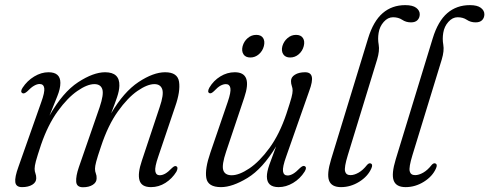

<svg xmlns="http://www.w3.org/2000/svg" viewBox="-20 -740 1958 768"><path d="M295.5 -71.5 378.5 -311Q396 -363 389.2 -383.2Q382.5 -403.5 357.5 -403.5Q329 -403.5 289.5 -376.2Q250 -349 211 -295.2Q172 -241.5 144.5 -162Q128.5 -114 123.5 -95Q118.5 -76 118.5 -65Q118.5 -54.5 121.8 -46.2Q125 -38 125 -27Q125 -11 109.2 -1.2Q93.5 8.5 68 8.5Q44 8.5 41.2 -11.2Q38.5 -31 54 -73.5L144.5 -330Q159.5 -371 157 -387.5Q154.5 -404 138.5 -404Q128.5 -404 116.5 -397.2Q104.5 -390.5 88.5 -374Q77 -364 70.5 -367Q59.5 -372 70 -388.5Q88.5 -417 116.8 -434Q145 -451 174 -451Q221.5 -451 221.5 -408.5Q221.5 -385 209 -354.5Q196.5 -324 178 -277.5Q231 -371 292.2 -411Q353.5 -451 400.5 -451Q459 -451 457.5 -397Q457 -377 448.2 -351Q439.5 -325 424.5 -286.5Q475 -372.5 534.2 -411.8Q593.5 -451 640.5 -451Q690.5 -451 696.2 -412.8Q702 -374.5 681 -314.5L613 -113.5Q598.5 -71.5 601.2 -55.2Q604 -39 619 -39Q629 -39 640.5 -45.2Q652 -51.5 668 -68Q679 -78.5 685 -75Q694.5 -70.5 685.5 -53Q668.5 -25.5 641.8 -8.5Q615 8.5 584 8.5Q546 8.5 538 -18.8Q530 -46 547.5 -97.5L618.5 -311Q636 -362 629 -382.8Q622 -403.5 597.5 -403.5Q569.5 -403.5 530.2 -376.5Q491 -349.5 451.5 -294.2Q412 -239 384 -154Q369.5 -111.5 364.8 -93.2Q360 -75 360 -65Q360 -54 363.5 -45.8Q367 -37.5 366.5 -26.5Q366.5 -10.5 351.2 -0.8Q336 9 312 9Q286.5 9 284.8 -13Q283 -35 295.5 -71.5Z M1198.5 -75.5Q1209 -70.5 1198.5 -53.5Q1180.5 -25 1152.2 -8.2Q1124 8.5 1094.5 8.5Q1047.5 8.5 1047.5 -34Q1047.5 -52.5 1057.2 -80.5Q1067 -108.5 1084.5 -154.5Q1030.5 -65 970 -28.2Q909.5 8.5 864 8.5Q811.5 8.5 805.2 -28Q799 -64.5 821.5 -129.5L891 -332.5Q904.5 -372 901.5 -387.8Q898.5 -403.5 883.5 -403.5Q873.5 -403.5 862.2 -397.5Q851 -391.5 835.5 -375Q824 -364 817.5 -367.5Q808 -372 817.5 -389.5Q834 -417.5 861.2 -434.2Q888.5 -451 919 -451Q991.5 -451 957 -349.5L884.5 -133.5Q866.5 -80 873 -59.5Q879.5 -39 907 -39Q936.5 -39 977.2 -66.2Q1018 -93.5 1058 -148.2Q1098 -203 1125.5 -284.5Q1141 -331.5 1145.8 -349.5Q1150.5 -367.5 1150.5 -377.5Q1150.5 -387.5 1147.2 -396.2Q1144 -405 1144 -416Q1144 -431.5 1159.8 -441.2Q1175.5 -451 1200.5 -451Q1223 -451 1227.2 -433Q1231.5 -415 1216.5 -375L1125 -114.5Q1109.5 -71.5 1112 -54.8Q1114.5 -38 1130.5 -38Q1140 -38 1151.8 -44.5Q1163.5 -51 1180 -68Q1192 -79 1198.5 -75.5ZM981.5 -510Q962 -510 953.8 -523Q945.5 -536 950.5 -555.5Q956 -575 971 -587.8Q986 -600.5 1005 -600.5Q1024.5 -600.5 1032.5 -587.8Q1040.5 -575 1035.5 -555.5Q1030.5 -536 1015.5 -523Q1000.5 -510 981.5 -510ZM1140.5 -510Q1121.5 -510 1113 -523Q1104.5 -536 1109.5 -555.5Q1115 -574.5 1130 -587.5Q1145 -600.5 1164 -600.5Q1183.5 -600.5 1191.8 -587.8Q1200 -575 1195 -555.5Q1190 -536 1175 -523Q1160 -510 1140.5 -510Z M1601 -719.5Q1630.5 -719.5 1644.8 -708.8Q1659 -698 1659 -683Q1659 -669 1650.2 -659.8Q1641.5 -650.5 1624 -650.5Q1604 -650.5 1588.8 -660.8Q1573.5 -671 1552 -671Q1531.5 -671 1515 -652.5Q1498.5 -634 1494.5 -608.5Q1490.5 -584.5 1494.8 -560.8Q1499 -537 1488.5 -502L1371 -118.5Q1356.5 -71 1360.2 -55.2Q1364 -39.5 1382 -39.5Q1397 -39.5 1414.5 -49.5Q1432 -59.5 1448 -80Q1455.5 -88.5 1462 -86.5Q1473 -83 1465.5 -66.5Q1451.5 -34.5 1417 -13Q1382.5 8.5 1344 8.5Q1306 8.5 1296.2 -17.8Q1286.5 -44 1304.5 -103L1452.5 -587Q1473.5 -655.5 1510.8 -687.5Q1548 -719.5 1601 -719.5Z M1859.5 -719.5Q1889 -719.5 1903.2 -708.8Q1917.5 -698 1917.5 -683Q1917.5 -669 1908.8 -659.8Q1900 -650.5 1882.5 -650.5Q1862.5 -650.5 1847.2 -660.8Q1832 -671 1810.5 -671Q1790 -671 1773.5 -652.5Q1757 -634 1753 -608.5Q1749 -584.5 1753.2 -560.8Q1757.5 -537 1747 -502L1629.5 -118.5Q1615 -71 1618.8 -55.2Q1622.5 -39.5 1640.5 -39.5Q1655.5 -39.5 1673 -49.5Q1690.5 -59.5 1706.5 -80Q1714 -88.5 1720.5 -86.5Q1731.5 -83 1724 -66.5Q1710 -34.5 1675.5 -13Q1641 8.5 1602.5 8.5Q1564.5 8.5 1554.8 -17.8Q1545 -44 1563 -103L1711 -587Q1732 -655.5 1769.2 -687.5Q1806.5 -719.5 1859.5 -719.5Z"/></svg>

Font: Fraunces 72pt S050 Light
Style: Italic
Weight: 300
Italic angle: -16°
Version: Version 1.000; ttfautohint (v1.8.3)